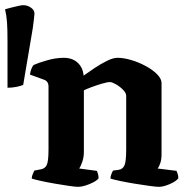

<svg xmlns="http://www.w3.org/2000/svg" viewBox="-92 -724 726 744"><path d="M-62.9 -384V-564Q-62.9 -611 -64.8 -637.5Q-66.7 -664 -72.4 -688Q-62.9 -691 -48.7 -694.5Q-34.4 -698 -21.1 -701Q-7.8 -704 -2.1 -704Q14 -704 27.8 -694.5Q41.6 -685 41.6 -671Q41.6 -666 39.2 -647.5Q36.8 -629 34.9 -614L-2.1 -395Q-10.7 -391 -27.8 -387.5Q-44.9 -384 -62.9 -384ZM212 0Q201 0 176.5 -3.5Q152 -7 123 -12Q94 -17 68.5 -22.5Q43 -28 31 -32Q31 -40 34.5 -48.5Q38 -57 41 -63L67 -68Q83 -71 89.5 -85.5Q96 -100 96 -146V-388Q96 -409 79 -415L24 -435Q28 -460 38 -472Q55 -480 89.5 -490Q124 -500 155 -500Q188 -500 208.5 -481.5Q229 -463 232 -431Q250 -444 274 -460Q298 -476 322 -488Q346 -500 364 -500Q387 -500 416 -491.5Q445 -483 472 -468.5Q499 -454 516.5 -436.5Q534 -419 534 -402V-127Q534 -106 529 -91.5Q524 -77 519 -71L592 -62Q594 -58 596.5 -50Q599 -42 599 -33Q590 -21 565.5 -10.5Q541 0 524 0Q514 0 488 -3.5Q462 -7 431.5 -12Q401 -17 374.5 -22.5Q348 -28 336 -32Q336 -40 339.5 -49Q343 -58 346 -63L368 -66Q383 -68 390 -82.5Q397 -97 397 -146V-353Q397 -364 384.5 -376.5Q372 -389 357 -397.5Q342 -406 334 -406Q324 -406 303.5 -400Q283 -394 263 -386.5Q243 -379 233 -374V-135Q233 -115 227 -97.5Q221 -80 215 -71L283 -62Q285 -59 287.5 -50.5Q290 -42 290 -33Q284 -25 269.5 -17.5Q255 -10 239 -5Q223 0 212 0Z"/></svg>

Font: Texturina
Style: Bold
Weight: 700
Designer: Guillermo Torres Carreño
Foundry: Omnibus-Type
Version: Version 1.002; ttfautohint (v1.8.3)